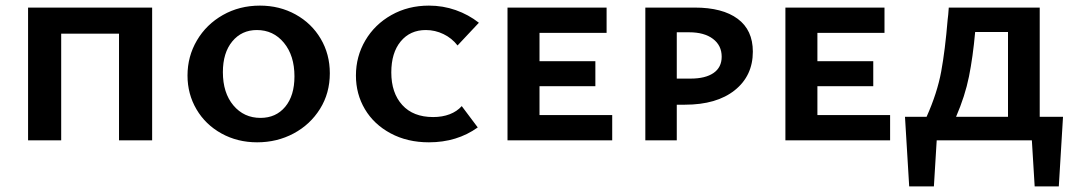

<svg xmlns="http://www.w3.org/2000/svg" viewBox="-20 -500 3826 684"><path d="M522 0H404V-380H198V0H80V-473H522Z M648 -231Q648 -299 681.5 -356Q715 -413 774 -446.5Q833 -480 906 -480Q976 -480 1033 -448.5Q1090 -417 1122.5 -362Q1155 -307 1155 -239Q1155 -168 1120 -112Q1085 -56 1026 -24.5Q967 7 896 7Q826 7 769 -24.5Q712 -56 680 -110.5Q648 -165 648 -231ZM1029 -228Q1029 -302 991.5 -347.5Q954 -393 895 -393Q841 -393 807.5 -352.5Q774 -312 774 -243Q774 -169 811.5 -124.5Q849 -80 908 -80Q963 -80 996 -119.5Q1029 -159 1029 -228Z M1248 -231Q1248 -299 1281.5 -356Q1315 -413 1374.5 -446.5Q1434 -480 1508 -480Q1558 -480 1603.5 -464Q1649 -448 1686 -419L1610 -338Q1590 -364 1560 -378.5Q1530 -393 1497 -393Q1441 -393 1407.5 -352.5Q1374 -312 1374 -242Q1374 -169 1413 -126Q1452 -83 1523 -83Q1556 -83 1582 -93Q1608 -103 1625 -122L1682 -46Q1608 7 1508 7Q1431 7 1371.5 -25Q1312 -57 1280 -111Q1248 -165 1248 -231Z M2161 -90V0H1788V-473H2141V-383H1902V-282H2101V-193H1902V-90Z M2662 -316Q2662 -230 2597.5 -178.5Q2533 -127 2420 -127H2391V0H2279V-473H2455Q2554 -473 2608 -433Q2662 -393 2662 -316ZM2551 -298Q2551 -338 2520 -361.5Q2489 -385 2435 -385H2391V-220H2440Q2493 -220 2522 -240Q2551 -260 2551 -298Z M3151 -90V0H2778V-473H3131V-383H2892V-282H3091V-193H2892V-90Z M3767 -84 3752 164H3666L3656 0H3317L3307 164H3219L3204 -84H3281Q3319 -169 3333 -245Q3347 -321 3356 -430Q3358 -443 3360 -473H3684V-84ZM3571 -84V-386H3454Q3446 -297 3432 -227.5Q3418 -158 3386 -84Z"/></svg>

Font: Ysabeau SC
Style: Bold
Weight: 700
Designer: Christian Thalmann (Catharsis Fonts)
Version: Version 0.003